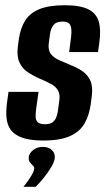

<svg xmlns="http://www.w3.org/2000/svg" viewBox="-20 -525 406 733"><path d="M145.3 11.5Q95.2 11.5 65.2 0.8Q35.2 -9.8 21.1 -29.3Q7 -48.8 4.7 -76.7Q2.5 -104.7 7.5 -138.6L12.5 -174.2H127.2L118.8 -115Q116.1 -96.6 116 -81.9Q115.8 -67.1 123.6 -59Q131.4 -50.8 152 -50.8Q171.1 -50.8 180.9 -58.3Q190.6 -65.8 195 -77.7Q199.4 -89.6 201 -100.7L206.1 -138.8Q210.1 -163.8 202 -178.7Q194 -193.5 176.5 -203.4Q159 -213.3 132.8 -224.2Q107.7 -235.1 86.1 -249.4Q64.5 -263.7 54 -287.2Q43.5 -310.7 48.1 -347.4L52.1 -376.4Q58.2 -418.6 76.6 -447.3Q95 -475.9 131.5 -490.5Q168 -505 226.8 -505Q285.9 -505 316.7 -489.7Q347.5 -474.5 356.8 -443.1Q366.2 -411.6 359.2 -362.5L354.2 -326.1H244L251.3 -382.7Q255.2 -415.8 248.3 -429.2Q241.5 -442.7 219.3 -442.7Q195 -442.7 184.6 -429.7Q174.2 -416.6 171.3 -397.6L166.2 -359.2Q162.9 -333.7 174.1 -319Q185.4 -304.3 206 -295.4Q226.6 -286.5 249.4 -276.7Q274.3 -267.1 294.4 -253.4Q314.6 -239.8 325 -217.1Q335.3 -194.5 330.3 -157L326.3 -127Q320.5 -85 302.9 -53.9Q285.3 -22.8 247.7 -5.7Q210.2 11.5 145.3 11.5ZM69.6 188.2Q88.3 164.9 99 147Q109.8 129.1 110.5 118.7Q111.1 111.6 105.2 106.6Q99.3 101.5 93.9 94.1Q88.5 86.7 89.9 74.3Q91.3 60.1 106.3 48Q121.4 35.8 143 35.8Q165.3 35.8 178.2 48Q191 60.1 189 79Q187.6 92.5 175.8 112.6Q164 132.7 147.9 152.8Q131.8 172.9 116 188.2Z"/></svg>

Font: Alumni Sans SC Thin
Style: Italic
Weight: 100
Italic angle: -8°
Designer: Robert E. Leuschke
Foundry: Robert E. Leuschke
Version: Version 1.016